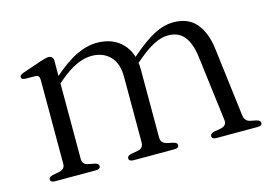

<svg xmlns="http://www.w3.org/2000/svg" viewBox="-70 -608 1047 741"><g transform="rotate(-15 453.0 -237.0)"><path d="M186 -449.5V-57.5Q186 -46 191.8 -39.5Q197.5 -33 208 -31L234 -26Q249.5 -22 249.5 -12.5Q249.5 0 231.5 0H67.5Q59 0 54.5 -3.2Q50 -6.5 50 -12Q50 -17 54 -20.2Q58 -23.5 66 -25.5L94 -31Q104.5 -33.5 110.2 -39.5Q116 -45.5 116 -57V-392Q116 -402 112.2 -406.5Q108.5 -411 100 -411.5L58.5 -412Q50.5 -412.5 47.2 -415.2Q44 -418 44 -422.5Q44 -427 47.5 -430.2Q51 -433.5 60 -436.5L133 -461.5Q145.5 -465.5 153.5 -467.5Q161.5 -469.5 167 -469.5Q176.5 -469.5 181.2 -464.2Q186 -459 186 -449.5ZM173 -349 157 -364.5 181 -385Q237.5 -434.5 279.8 -454.5Q322 -474.5 362 -474.5Q424.5 -474.5 462 -436.2Q499.5 -398 499.5 -331V-59.5Q499.5 -47 506 -40Q512.5 -33 524 -30.5L548 -25.5Q563 -21.5 563 -12.5Q563 0 545.5 0H382Q363.5 0 363.5 -12.5Q363.5 -22 379 -26L406.5 -31Q418.5 -33 424 -40.2Q429.5 -47.5 429.5 -60V-319.5Q429.5 -375.5 401.5 -403.2Q373.5 -431 328 -431Q300 -431 267.5 -416.2Q235 -401.5 196 -368ZM486.5 -349 470.5 -364.5 494.5 -385Q549.5 -433 589.5 -453.8Q629.5 -474.5 667.5 -474.5Q727 -474.5 758.8 -436Q790.5 -397.5 798 -331L831.5 -59.5Q833 -47 838.8 -40Q844.5 -33 856 -30.5L880 -25.5Q888 -23.5 891.8 -20.2Q895.5 -17 895.5 -12Q895.5 -6.5 891.5 -3.2Q887.5 0 878.5 0H713Q695 0 695 -12.5Q695 -22 710 -26L738 -31Q749.5 -33 756 -40.2Q762.5 -47.5 760.5 -60L728 -319.5Q721 -375 698.5 -403Q676 -431 634 -431Q607.5 -431 577.2 -415.5Q547 -400 509.5 -368Z"/></g></svg>

Font: Fraunces Light
Style: Regular
Weight: 300
Version: Version 1.000;[b76b70a41]